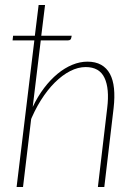

<svg xmlns="http://www.w3.org/2000/svg" viewBox="-20 -743 548 763"><path d="M32 -601H118.5L133.5 -723H159L144 -601H265L263 -592Q261.5 -582.5 249.5 -582.5H142L110 -318Q130 -360 155.2 -393.2Q180.5 -426.5 208.8 -449.8Q237 -473 267.2 -485.5Q297.5 -498 327.5 -498Q359.5 -498 381.8 -485.5Q404 -473 416.8 -449.5Q429.5 -426 433 -391.8Q436.5 -357.5 431.5 -313.5L394.5 0H369L406 -313.5Q415.5 -391 395.2 -433.8Q375 -476.5 320.5 -476.5Q290 -476.5 258.8 -460.5Q227.5 -444.5 198 -415.2Q168.5 -386 142.2 -344.2Q116 -302.5 96 -251L89.5 -269Q94 -282 99.2 -294.2Q104.5 -306.5 110 -318L104 -271.5L71.5 0H46L116.5 -582.5H30Z"/></svg>

Font: Lato Thin
Style: Italic
Weight: 200
Italic angle: -7°
Designer: Lukasz Dziedzic
Foundry: tyPoland Lukasz Dziedzic
Version: Version 2.007; 2014-02-27